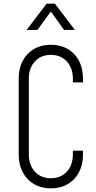

<svg xmlns="http://www.w3.org/2000/svg" viewBox="-20 -1010 522 1046"><path d="M432 -189V-169Q432 -86 384 -35Q336 16 257 16Q178.5 16 130.2 -35Q82 -86 82 -169V-581Q82 -664.5 130.2 -715.2Q178.5 -766 257 -766Q336 -766 384 -715.2Q432 -664.5 432 -581V-561H377V-581Q377 -639.5 344 -675.2Q311 -711 257 -711Q203 -711 170 -675.2Q137 -639.5 137 -581V-169Q137 -110.5 170 -74.8Q203 -39 257 -39Q311 -39 344 -74.8Q377 -110.5 377 -169V-189ZM125 -847 234 -990H279L388 -847H329L257 -947L184 -847Z"/></svg>

Font: Mohave Light Light
Style: Regular
Weight: 300
Version: Version 2.003